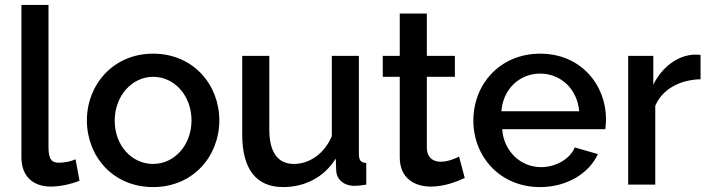

<svg xmlns="http://www.w3.org/2000/svg" viewBox="-20 -750 2880 780"><path d="M67 -730V-111C67 -36 112 8 187 8C222 8 271 -2 303 -16L287 -103C270 -95 245 -89 219 -89C195 -89 177 -97 177 -151V-730Z M333 -261C333 -116 438 10 602 10C765 10 871 -116 871 -261C871 -406 765 -532 602 -532C440 -532 333 -406 333 -261ZM602 -84C515 -84 446 -159 446 -260C446 -360 516 -438 602 -438C689 -438 758 -361 758 -261C758 -161 689 -84 602 -84Z M964 -203C964 -63 1021 10 1130 10C1219 10 1297 -30 1344 -106L1346 -54C1349 -19 1379 5 1419 5C1432 5 1445 4 1468 0V-88C1446 -89 1438 -99 1438 -124V-523H1328V-197C1297 -124 1236 -84 1174 -84C1108 -84 1074 -132 1074 -225V-523H964Z M1868 -27 1845 -114C1832 -107 1801 -93 1770 -93C1740 -93 1716 -109 1714 -146V-438H1828V-523H1714V-695H1604V-523H1535V-438H1604V-111C1604 -27 1662 8 1731 8C1787 8 1840 -14 1868 -27Z M2174 10C2284 10 2373 -46 2409 -124L2315 -151C2295 -103 2237 -71 2178 -71C2097 -71 2027 -133 2020 -225H2439C2440 -234 2442 -249 2442 -265C2442 -406 2339 -532 2175 -532C2011 -532 1903 -408 1903 -260C1903 -114 2011 10 2174 10ZM2017 -298C2023 -388 2091 -451 2174 -451C2258 -451 2325 -389 2333 -298Z M2826 -428V-527C2819 -528 2811 -528 2798 -528C2732 -524 2670 -478 2634 -406V-523H2532V0H2642V-320C2670 -387 2741 -426 2826 -428Z"/></svg>

Font: FIGSv2-sans-serif SemiBold
Style: Regular
Weight: 600
Designer: Matt McInerney, Pablo Impallari, Rodrigo Fuenzalida,Mirko Velimirovic
Foundry: Matt McInerney, Pablo Impallari, Rodrigo Fuenzalida
Version: Version 4.021;hotconv 1.0.109;makeotfexe 2.5.65596